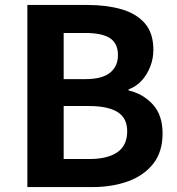

<svg xmlns="http://www.w3.org/2000/svg" viewBox="-20 -761 721 781"><path d="M91.3 0V-740.8H335.9Q412 -740.8 472.7 -723.8Q533.4 -706.7 568.6 -666.9Q603.9 -627.2 603.9 -557.8Q603.9 -523.7 591.6 -491.3Q579.4 -458.9 557.2 -434.1Q534.9 -409.2 503.1 -397.5V-393.2Q562.6 -379.1 602 -335.8Q641.3 -292.5 641.3 -218Q641.3 -143.6 603.6 -95.4Q565.9 -47.2 501.2 -23.6Q436.6 0 355.1 0ZM239 -439.1H325.6Q396.2 -439.1 428 -465.5Q459.8 -491.9 459.8 -536.3Q459.8 -585.1 426.8 -606Q393.9 -626.9 327.1 -626.9H239ZM239 -114.1H342.1Q417.7 -114.1 457.5 -141.8Q497.4 -169.5 497.4 -226.9Q497.4 -281.1 457.9 -305.4Q418.3 -329.7 342.1 -329.7H239Z"/></svg>

Font: Noto Sans TC Thin
Style: Regular
Weight: 100
Designer: Ryoko NISHIZUKA 西塚涼子 (kana, bopomofo & ideographs); Paul D. Hunt (Latin, Greek & Cyrillic); Sandoll Communications 산돌커뮤니
Foundry: Adobe
Version: Version 2.004-H2;hotconv 1.0.118;makeotfexe 2.5.65603